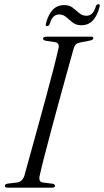

<svg xmlns="http://www.w3.org/2000/svg" viewBox="-20 -870 483 890"><path d="M164 -56Q157 -27 179.5 -24L223 -18.5Q235 -16 235 -8.5Q235 0 220.5 0H16Q2.5 0 2.5 -8.5Q2 -16.5 16.5 -19L59 -24Q83.5 -27.5 93 -55.5Q103 -91.5 119.2 -150.5Q135.5 -209.5 154.8 -279.2Q174 -349 193 -419Q212 -489 227.5 -549Q243 -609 251.5 -647.5Q256.5 -670.5 235.5 -674.5L192.5 -681Q179.5 -683.5 179.5 -691.5Q179.5 -700 197.5 -700H401Q412.5 -700 412.5 -693Q412.5 -685 397.5 -682L351 -673Q328.5 -669 322 -647Q311 -608 294 -546.8Q277 -485.5 257.5 -414.2Q238 -343 219.2 -273Q200.5 -203 185.8 -145.8Q171 -88.5 164 -56ZM357.5 -753Q333 -753 317 -765.5Q301 -778 287 -790.5Q273 -803 253.5 -803Q223 -803 210.5 -759Q206.5 -749 198.5 -749Q189.5 -749 193 -761Q215 -846.5 277 -846.5Q301.5 -846.5 317.5 -834Q333.5 -821.5 347.5 -809.2Q361.5 -797 381 -797Q412 -797 424 -840Q427.5 -850.5 436 -850.5Q445.5 -850.5 441.5 -838.5Q420 -753 357.5 -753Z"/></svg>

Font: Fraunces 72pt Light
Style: Italic
Weight: 300
Italic angle: -16°
Version: Version 1.000;[b76b70a41]